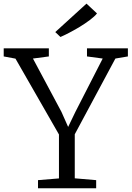

<svg xmlns="http://www.w3.org/2000/svg" viewBox="-29 -1000 700 1020"><path d="M172.9 -43 284.2 -52.2V-285.6L53.2 -688.5L-9.3 -700.2V-743.2H230.5V-700.2L146 -689L297.4 -405.8L333 -325.7L371.6 -405.8L516.6 -689L433.1 -700.2V-743.2H650.4V-700.2L584 -689L368.2 -286.6V-52.7L481.9 -43V0H172.9ZM264.6 -829.6 430.2 -980.5H430.7L486.3 -928.7Q473.6 -912.6 448.2 -893.6Q422.9 -874.5 393.8 -856.9Q364.7 -839.4 337.2 -825.2Q309.6 -811 292.5 -803.7H292Z"/></svg>

Font: MerriweatherLight
Style: Regular
Weight: 300
Designer: Eben Sorkin ( sorkintype@gmail.com )
Foundry: Eben Sorkin
Version: Version 1.055; ttfautohint (v1.4.1)